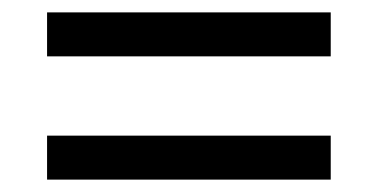

<svg xmlns="http://www.w3.org/2000/svg" viewBox="-20 -507 612 310"><path d="M56 -416V-487H514V-416ZM56 -217V-288H514V-217Z"/></svg>

Font: korean115
Style: Regular
Weight: 400
Designer: Monotype Design Team
Foundry: Monotype Imaging Inc.
Version: Version 2.013